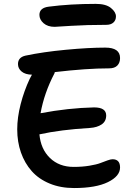

<svg xmlns="http://www.w3.org/2000/svg" viewBox="-20 -992 679 980"><path d="M258.8 -855Q223.6 -855 202.4 -873.5Q181.2 -892.1 181.2 -916Q181.2 -952.1 229 -958Q338.4 -972.2 469.2 -972.2Q520.5 -972.2 546.1 -951.4Q571.8 -930.7 571.8 -908.2Q571.8 -888.7 558.8 -877Q545.9 -865.2 522 -865.2Q422.9 -865.2 342 -860.1Q261.2 -855 258.8 -855ZM357.9 -32.2Q288.6 -32.2 233.2 -55.2Q177.7 -78.1 141.8 -118.7Q106 -159.2 86.9 -213.6Q67.9 -268.1 67.9 -332Q67.9 -392.1 85.4 -460.4Q103 -528.8 131.8 -589.8Q134.3 -595.2 143.1 -610.8Q109.4 -611.3 90.6 -626.7Q71.8 -642.1 71.8 -665Q71.8 -699.2 109.9 -708Q200.2 -727.1 316.7 -738Q433.1 -749 517.1 -749Q592.8 -749 592.8 -695.8Q592.8 -671.9 578.9 -657.5Q564.9 -643.1 537.1 -643.1Q422.9 -643.1 259.8 -624L257.8 -617.2Q205.6 -517.6 187 -414.1Q329.1 -440.9 460 -443.8Q522 -443.8 522 -402.8Q522 -372.6 498.8 -356.9Q475.6 -341.3 439 -338.9Q289.6 -330.1 181.2 -306.2Q188 -231 235.1 -185.5Q282.2 -140.1 356 -140.1Q399.9 -140.1 436.5 -146.2Q473.1 -152.3 492.2 -159.7Q511.2 -167 528.1 -173.1Q544.9 -179.2 554.2 -179.2Q592.8 -179.2 592.8 -137.2Q592.8 -92.8 531 -62.5Q469.2 -32.2 357.9 -32.2Z"/></svg>

Font: Shantell Sans Bouncy
Style: Regular
Weight: 500
Designer: Stephen Nixon, Anya Danilova, Shantell Martin
Foundry: Arrow Type
Version: Version 1.006;[9816181b4]